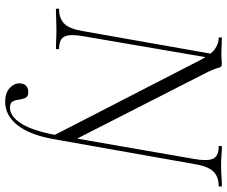

<svg xmlns="http://www.w3.org/2000/svg" viewBox="-86 -578 856 723"><g transform="rotate(90 341.5 -217.0)"><path d="M492 11 207 -543Q186 -584 165.5 -598.5Q145 -613 124 -613Q121 -613 121 -619Q121 -625 124 -625Q138 -625 154.5 -624Q171 -623 184 -623Q196 -623 206.5 -624Q217 -625 222 -625Q233 -625 235.5 -613.5Q238 -602 251 -573L510 -65L504 11Q503 14 498.5 14.5Q494 15 492 11ZM15 0Q13 0 13 -6Q13 -12 15 -12Q51 -12 70.5 -32.5Q90 -53 98 -104L186 -602L202 -600L117 -104Q108 -53 118 -32.5Q128 -12 164 -12Q166 -12 166 -6Q166 0 164 0Q148 0 130.5 -1Q113 -2 90 -2Q70 -2 51 -1Q32 0 15 0ZM504 11 492 -20 579 -520Q588 -571 578 -592Q568 -613 532 -613Q530 -613 530 -619Q530 -625 532 -625Q548 -625 565.5 -623.5Q583 -622 606 -622Q626 -622 645 -623.5Q664 -625 681 -625Q683 -625 683 -619Q683 -613 681 -613Q645 -613 625.5 -592Q606 -571 598 -520ZM364 191Q328 191 309.5 171.5Q291 152 295 130Q297 116 306.5 110Q316 104 326 104Q344 104 349 114.5Q354 125 355.5 138.5Q357 152 362.5 162.5Q368 173 386 173Q419 173 446 130Q473 87 489 0L504 11Q488 99 451.5 145Q415 191 364 191Z"/></g></svg>

Font: Cormorant Garamond Light Light
Style: Italic
Weight: 300
Italic angle: -10°
Version: Version 4.001